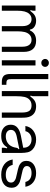

<svg xmlns="http://www.w3.org/2000/svg" viewBox="1145 -1958 823 3153"><g transform="rotate(90 1556.5 -381.5)"><path d="M71 0V-553H156V-517Q156 -503 153.5 -493.5Q151 -484 144 -475L158 -466Q196 -518 233 -540.5Q270 -563 320 -563Q377 -563 418 -536.5Q459 -510 466 -461H479Q524 -563 648 -563Q740 -563 786 -510.5Q832 -458 832 -360V0H747V-340Q747 -411 717.5 -449.5Q688 -488 635 -488Q580 -488 545 -451Q517 -421 505.5 -373Q494 -325 494 -250V0H409V-340Q409 -410 378.5 -449Q348 -488 296 -488Q241 -488 206 -448Q181 -420 168.5 -373.5Q156 -327 156 -250V0Z M1055 0H970V-553H1055ZM948 -711Q948 -737 967 -755Q986 -773 1013 -773Q1040 -773 1059 -755Q1078 -737 1078 -711Q1078 -685 1059 -666.5Q1040 -648 1013 -648Q986 -648 967 -666.5Q948 -685 948 -711Z M1326 0Q1259 0 1227 -30Q1195 -60 1195 -139V-763H1280V-152Q1280 -123 1284 -107.5Q1288 -92 1302 -83.5Q1316 -75 1346 -75H1373V0Z M1475 0V-763H1560V-517Q1560 -503 1557.5 -493.5Q1555 -484 1548 -475L1562 -466Q1600 -518 1637 -540.5Q1674 -563 1724 -563Q1841 -563 1887 -476Q1904 -443 1908.5 -408.5Q1913 -374 1913 -333V0H1828V-333Q1828 -421 1796 -457Q1768 -488 1711 -488Q1648 -488 1610 -447Q1583 -419 1571.5 -370Q1560 -321 1560 -236V0Z M2028 -147Q2028 -219 2082 -261Q2126 -296 2209 -313L2406 -351Q2407 -415 2372 -450Q2334 -488 2270 -488Q2219 -488 2181.5 -460.5Q2144 -433 2134 -387H2049Q2063 -470 2125.5 -516.5Q2188 -563 2271 -563Q2320 -563 2362 -548.5Q2404 -534 2433 -506Q2471 -470 2481 -423Q2491 -376 2491 -326V0H2406V-26Q2406 -51 2416 -83L2402 -89Q2375 -46 2339 -22Q2314 -5 2282.5 2.5Q2251 10 2208 10Q2125 10 2076.5 -32Q2028 -74 2028 -147ZM2306 -84Q2355 -109 2378 -151Q2395 -181 2400.5 -208Q2406 -235 2407 -241Q2410 -256 2415 -263Q2420 -270 2430 -271L2427 -287L2298 -260L2227 -246Q2165 -234 2136 -207Q2113 -184 2113 -149Q2113 -111 2141.5 -88Q2170 -65 2218 -65Q2266 -65 2306 -84Z M2599 -178H2688Q2699 -125 2739.5 -95Q2780 -65 2851 -65Q2909 -65 2943.5 -87Q2978 -109 2978 -150Q2978 -182 2957.5 -201.5Q2937 -221 2905.5 -231Q2874 -241 2822 -251Q2757 -264 2717.5 -277.5Q2678 -291 2650 -321Q2622 -351 2622 -404Q2622 -479 2678.5 -521Q2735 -563 2823 -563Q2913 -563 2973 -516Q3033 -469 3047 -387H2968Q2956 -438 2918 -463Q2880 -488 2823 -488Q2768 -488 2737.5 -467.5Q2707 -447 2707 -411Q2707 -383 2726 -367Q2745 -351 2773 -342.5Q2801 -334 2852 -324Q2919 -311 2961 -296.5Q3003 -282 3033 -249.5Q3063 -217 3063 -159Q3063 -81 3007 -35.5Q2951 10 2850 10Q2745 10 2679 -40Q2613 -90 2599 -178Z"/></g></svg>

Font: Open Sauce Sans
Style: Regular
Weight: 400
Designer: Alfredo Marco Pradil
Foundry: Creative Sauce Fz LLC
Version: Version 1.477